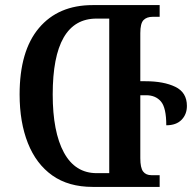

<svg xmlns="http://www.w3.org/2000/svg" viewBox="-20 -734 763 754"><path d="M551 -415Q623 -415 668.5 -393Q714 -371 714 -318Q714 -285 693 -263.5Q672 -242 633 -242Q633 -311 612 -335.5Q591 -360 554 -360H531V-113Q531 -75 542 -60.5Q553 -46 575 -46H607V0H344Q249 0 185.5 -45Q122 -90 89.5 -172Q57 -254 57 -363Q57 -534 133 -624Q209 -714 344 -714H607V-668H580Q556 -668 543.5 -655Q531 -642 531 -604V-415ZM409 -54V-661H359Q187 -661 187 -363Q187 -216 231 -135Q275 -54 360 -54Z"/></svg>

Font: Noto Serif Georgian ExtraCondensed SemiBold
Style: Regular
Weight: 600
Width: 2
Designer: Monotype Design Team, Akaki Razmadze
Foundry: Google LLC
Version: Version 2.003; ttfautohint (v1.8.4.7-5d5b)